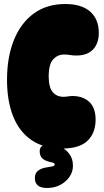

<svg xmlns="http://www.w3.org/2000/svg" viewBox="-20 -730 518 958"><path d="M291 11Q198 11 136.5 -31.5Q75 -74 45 -151Q15 -228 15 -331Q15 -445 49.5 -530.5Q84 -616 149 -663Q214 -710 306 -710Q387 -710 430 -672Q473 -634 473 -566Q473 -514 444.5 -483.5Q416 -453 361 -453Q342 -453 329.5 -455.5Q317 -458 299 -458Q268 -458 245.5 -434Q223 -410 223 -349Q223 -294 243 -270.5Q263 -247 297 -247Q306 -247 319.5 -249Q333 -251 341 -251Q394 -251 425.5 -221.5Q457 -192 457 -133Q457 -67 417 -28Q377 11 291 11ZM215 208Q154 208 154 159Q154 134 169 122.5Q184 111 203 107Q215 105 225 103Q235 101 242 100Q253 97 253 91Q253 83 238 80Q205 74 191.5 60.5Q178 47 178 25Q178 5 192 -3Q206 -11 226 -11Q254 -11 281 1.5Q308 14 326 38Q344 62 344 97Q344 127 327 152Q310 177 281 192.5Q252 208 215 208Z"/></svg>

Font: DynaPuff Condensed
Style: Bold
Weight: 700
Width: 3
Designer: Toshi Omagari, Jennifer Daniel
Foundry: Google Fonts
Version: Version 2.000; ttfautohint (v1.8.4.7-5d5b)